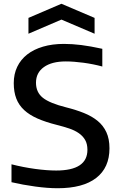

<svg xmlns="http://www.w3.org/2000/svg" viewBox="-20 -987 636 1019"><path d="M131 -892 306 -967 482 -892V-808L306 -883L131 -808ZM286 12Q233 12 167 3Q101 -6 41 -20V-115Q104 -99 166.5 -90.5Q229 -82 278 -82Q444 -82 444 -192Q444 -223 432 -244Q420 -265 398.5 -280Q377 -295 347.5 -305Q318 -315 282 -324Q222 -339 179 -358Q136 -377 108 -403Q80 -429 66.5 -464Q53 -499 53 -546Q53 -594 71.5 -632.5Q90 -671 124.5 -698Q159 -725 208.5 -739.5Q258 -754 319 -754Q363 -754 411 -748Q459 -742 523 -728V-634Q475 -647 423 -654Q371 -661 329 -661Q255 -661 213 -631Q171 -601 171 -548Q171 -497 207.5 -468Q244 -439 332 -417Q384 -404 426 -387Q468 -370 498 -345.5Q528 -321 544.5 -285.5Q561 -250 561 -200Q561 -97 490.5 -42.5Q420 12 286 12Z"/></svg>

Font: EncodeSans
Style: Medium
Weight: 500
Designer: Pablo Impallari, Andres Torresi
Foundry: Pablo Impallari, Andres Torresi
Version: Version 1.000; ttfautohint (v1.4.1)